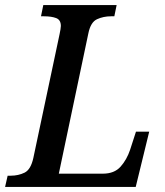

<svg xmlns="http://www.w3.org/2000/svg" viewBox="-40 -734 648 754"><path d="M-20 0 -10 -44H2Q32 -44 56.5 -56Q81 -68 91 -114L194 -600Q196 -610 197.5 -618.5Q199 -627 199 -632Q199 -656 180.5 -663Q162 -670 133 -670H121L130 -714H418L409 -670H396Q366 -670 341 -658.5Q316 -647 307 -603L191 -52H364Q409 -52 433.5 -79.5Q458 -107 471 -146L494 -217H546L493 0Z"/></svg>

Font: Noto Serif SemiCondensed Medium
Style: Italic
Weight: 500
Width: 4
Italic angle: -12°
Designer: Monotype Design Team
Foundry: Monotype Imaging Inc.
Version: Version 2.013